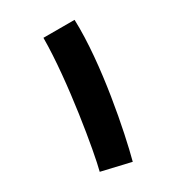

<svg xmlns="http://www.w3.org/2000/svg" viewBox="-104 -775 787 868"><g transform="rotate(-15 289.0 -341.5)"><path d="M412 0C412 -134 392 -466 324 -688L167 -646C224 -431 256 -82 256 5Z"/></g></svg>

Font: Noto Sans Arabic ExtBd
Style: Regular
Weight: 800
Designer: Monotype Design Team, Nadine Chahine, Nizar Qandah and Khaled Hosny
Foundry: Monotype Imaging Inc.
Version: Version 2.012